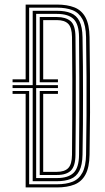

<svg xmlns="http://www.w3.org/2000/svg" viewBox="-20 -820 458 840"><path d="M92.2 0V-409.2H35V-422H107.5V-13.8H228.8Q269.5 -13.8 297.5 -25Q325.5 -36.2 340.5 -64.4Q355.5 -92.5 356.5 -142.8Q358 -229.5 358.5 -313.5Q359 -397.5 358.5 -482.6Q358 -567.8 356.5 -657.8Q355.5 -708.8 340.4 -736.6Q325.2 -764.5 297.1 -775.5Q269 -786.5 229.2 -786.5H107.5V-460.2H35V-473H92.2V-800H229.2Q274.2 -800 305.8 -787.5Q337.2 -775 354 -744.1Q370.8 -713.2 371.8 -658Q373 -576.8 373.6 -495.6Q374.2 -414.5 373.9 -327.6Q373.5 -240.8 371.8 -142.5Q370.8 -87.5 354 -56.4Q337.2 -25.2 305.8 -12.6Q274.2 0 228.8 0ZM123 -27.2V-434.8H35V-447.5H123V-772.8H229.2Q265.2 -772.8 289.9 -762.8Q314.5 -752.8 327.4 -727.8Q340.2 -702.8 341 -657.5Q342.2 -592.2 342.8 -529Q343.2 -465.8 343.2 -402.6Q343.2 -339.5 342.8 -275Q342.2 -210.5 341 -143Q340.2 -97.5 327 -72.2Q313.8 -47 289.1 -37.1Q264.5 -27.2 228.8 -27.2ZM138.2 -41H228.8Q278 -41 301.6 -63.5Q325.2 -86 325.8 -142.5Q326.8 -232 327 -315Q327.2 -398 327 -481.9Q326.8 -565.8 325.8 -658Q325.2 -714 302 -736.6Q278.8 -759.2 229.2 -759.2H138.2V-447.5H233.5V-434.8H138.2ZM153.8 -54.5V-422H233.5V-409.2H169V-68.2H228.8Q263 -68.2 278.8 -84.9Q294.5 -101.5 295 -142.5Q295.8 -220.8 296.1 -301.4Q296.5 -382 296.4 -470Q296.2 -558 295 -658Q294.5 -700.2 278.2 -716.1Q262 -732 229.2 -732H169V-473H233.5V-460.2H153.8V-745.5H229.2Q267.2 -745.5 288.5 -727.9Q309.8 -710.2 310.2 -658Q311.2 -569.8 311.6 -486.6Q312 -403.5 311.6 -319Q311.2 -234.5 310.2 -142.5Q309.8 -93.8 290.4 -74.1Q271 -54.5 228.8 -54.5Z"/></svg>

Font: Big Shoulders Inline Display Thin Medium
Style: Regular
Weight: 500
Version: Version 2.002